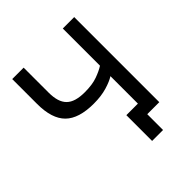

<svg xmlns="http://www.w3.org/2000/svg" viewBox="-224 -844 1117 1117"><g transform="rotate(-45 335.0 -285.0)"><path d="M381 130H471V0H570V-700H476V-394Q450 -377 408.5 -362Q367 -347 305 -347Q265 -347 236 -355.5Q207 -364 189 -382Q171 -400 162.5 -428Q154 -456 154 -495V-700H60V-495Q60 -374 116 -318.5Q172 -263 295 -263Q356 -263 403 -277Q450 -291 476 -308V-82H381Z"/></g></svg>

Font: Golos Text VF
Style: Regular
Weight: 400
Designer: A.Korolkova, Vitaly Kuzmin
Foundry: ParaType Ltd
Version: Version 2.003